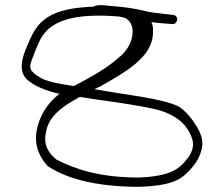

<svg xmlns="http://www.w3.org/2000/svg" viewBox="-20 -660 822 743"><path d="M83 -354C108 -329 155 -309 210 -297C163 -261 132 -210 122 -155C111 -94 135 -50 164 -18C228 26 339 63 520 63C637 59 676 37 705 8C731 -18 754 -47 762 -90C767 -122 754 -149 741 -171C723 -200 701 -228 673 -247C608 -280 470 -292 345 -315L367 -325C463 -380 572 -438 572 -535C573 -549 572 -562 566 -574H570C586 -572 599 -570 620 -569L645 -567C666 -563 675 -597 652 -602L634 -604C592 -609 561 -611 531 -620C504 -626 457 -634 419 -636L377 -640C364 -641 350 -639 340 -634C330 -634 315 -633 305 -632C160 -621 122 -567 94 -503C76 -462 43 -394 83 -354ZM99 -392C94 -410 101 -422 108 -441C113 -456 120 -471 127 -488C152 -549 204 -606 394 -599L441 -596C449 -594 465 -592 470 -587C487 -575 494 -556 493 -536C493 -498 471 -461 437 -435C391 -394 330 -361 266 -327C194 -338 159 -345 134 -361C123 -367 114 -373 109 -379C104 -384 100 -388 99 -392ZM158 -148C166 -204 214 -245 282 -281C283 -283 288 -284 289 -285C311 -282 332 -278 353 -275C427 -265 507 -253 575 -239C664 -218 707 -176 724 -121C734 -92 718 -61 703 -44C676 -9 643 22 518 27C365 27 273 -5 199 -42C167 -67 147 -101 158 -148Z"/></svg>

Font: Stray Cat
Style: UltExt
Weight: 400
Version: Version 1.0